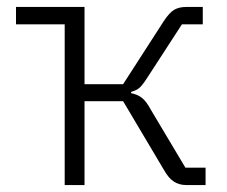

<svg xmlns="http://www.w3.org/2000/svg" viewBox="-20 -532 652 552"><path d="M166 0V-462H26V-512H223V-290H334L450 -470Q467 -496 481 -504Q495 -512 515 -512H563V-462H503L405 -311Q391 -289 382 -280.5Q373 -272 357 -268V-264Q374 -261 387 -251.5Q400 -242 414 -216L513 -50H571V0H515Q496 0 480.5 -9.5Q465 -19 451 -44L334 -241H223V0Z"/></svg>

Font: IBM Plex Sans Light
Style: Regular
Weight: 300
Designer: Mike Abbink, Paul van der Laan, Pieter van Rosmalen
Foundry: Bold Monday
Version: Version 3.201